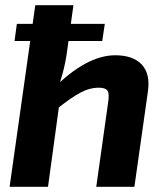

<svg xmlns="http://www.w3.org/2000/svg" viewBox="-20 -720 637 740"><path d="M384 -628 374 -562H36L45 -628ZM424 -507Q493 -507 526.5 -471Q560 -435 550 -367L498 0H351L397 -327Q402 -360 394 -371Q386 -382 361 -382Q325 -382 288 -362Q251 -342 198 -299L181 -374Q248 -442 308.5 -474.5Q369 -507 424 -507ZM263 -700 239 -526Q233 -479 220.5 -434Q208 -389 198 -363L213 -351L165 0H17L116 -700Z"/></svg>

Font: Exo 2
Style: Bold Italic
Weight: 700
Italic angle: -8°
Designer: Natanael Gama
Foundry: Natanael Gama
Version: Version 2.010